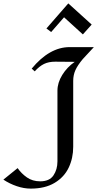

<svg xmlns="http://www.w3.org/2000/svg" viewBox="-182 -977 612 1133"><path d="M307 -629Q276 -592 263 -563Q250 -534 250 -500V-111Q250 -44 223.5 12Q197 68 140.5 102Q84 136 -1 136Q-41 136 -83.5 121.5Q-126 107 -162 83L-78 15Q-56 47 -23 70Q10 93 55 93Q110 93 133.5 58Q157 23 157 -25V-442Q157 -489 185.5 -535Q214 -581 259 -612L144 -613Q105 -613 77.5 -599.5Q50 -586 23 -556L5 -572Q110 -699 229 -699H372ZM359 -832 307 -774 196 -875 120 -788 92 -809 221 -957Z"/></svg>

Font: Amita
Style: Regular
Weight: 400
Designer: Eduardo Rodriguez Tunni, Modular Infotech, Brian J. Bonislawsky
Foundry: Eduardo Rodriguez Tunni, Modular Infotech, Brian J. Bonislawsky
Version: Version 1.004